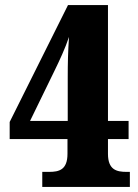

<svg xmlns="http://www.w3.org/2000/svg" viewBox="-20 -734 543 754"><path d="M146 -59V0H490V-59H477C438 -59 404 -67 404 -130V-188H485V-259H404V-714H247L18 -255V-188H245V-130C245 -67 212 -59 173 -59ZM246 -259H98L193 -454C214 -497 236 -544 251 -589C247 -530 246 -487 246 -429Z"/></svg>

Font: Noto Serif Sinhala Condensed Black
Style: Regular
Weight: 900
Width: 3
Designer: Jelle Bosma - Monotype Design Team
Foundry: Monotype Imaging Inc.
Version: Version 2.007